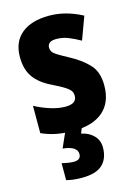

<svg xmlns="http://www.w3.org/2000/svg" viewBox="-121 -624 661 929"><g transform="rotate(-15 209.5 -159.5)"><path d="M391 -165Q391 -79 339 -34.5Q287 10 191 10Q146 10 108 3Q70 -4 32 -21V-158Q67 -139 107.5 -126Q148 -113 184 -113Q240 -113 240 -153Q240 -165 234.5 -175Q229 -185 210 -198Q191 -211 148 -232Q89 -260 60.5 -299.5Q32 -339 32 -402Q32 -478 81.5 -518.5Q131 -559 219 -559Q303 -559 385 -515L343 -401Q313 -418 284.5 -429.5Q256 -441 224 -441Q180 -441 180 -409Q180 -398 185.5 -389Q191 -380 209.5 -368.5Q228 -357 267 -336Q321 -307 356 -269.5Q391 -232 391 -165ZM307 124Q307 179 275 209.5Q243 240 171 240Q128 240 94 231V146Q109 150 125.5 152.5Q142 155 154 155Q170 155 179.5 148Q189 141 189 125Q189 107 172 95Q155 83 117 79L152 0H235L222 32Q260 40 283.5 64Q307 88 307 124Z"/></g></svg>

Font: Noto Sans Gujarati UI Condensed ExtraBold
Style: Regular
Weight: 800
Width: 3
Designer: Jelle Bosma - Monotype Design Team, Universal Thirst
Foundry: Monotype Imaging Inc.
Version: Version 2.106; ttfautohint (v1.8.4.7-5d5b)